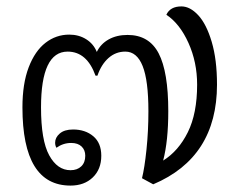

<svg xmlns="http://www.w3.org/2000/svg" viewBox="-20 -570 754 599"><path d="M657 -306Q657 -79 458 5L423 -14Q431 -46 437 -103.5Q443 -161 443 -223Q443 -319 425 -364Q407 -409 371 -409Q341 -409 318.5 -389Q296 -369 284 -334H278Q251 -409 191 -409Q108 -409 108 -235Q108 -132 133.5 -85.5Q159 -39 200 -39Q221 -39 233.5 -51Q246 -63 246 -84Q246 -102 234.5 -113Q223 -124 202 -124Q177 -124 156 -109Q152 -116 152 -125Q152 -141 166.5 -153.5Q181 -166 208 -166Q246 -166 271 -145Q296 -124 296 -84Q296 -42 269.5 -16.5Q243 9 200 9Q50 9 50 -235Q50 -309 69.5 -360Q89 -411 122 -436.5Q155 -462 196 -462Q226 -462 249 -447.5Q272 -433 282 -408Q294 -433 319 -447Q344 -461 378 -461Q445 -461 475 -403.5Q505 -346 505 -223Q505 -130 489 -69Q537 -99 566 -157.5Q595 -216 595 -306Q595 -376 568 -436Q541 -496 499 -524Q511 -550 546 -550Q573 -550 598.5 -522.5Q624 -495 640.5 -439.5Q657 -384 657 -306Z"/></svg>

Font: Krub
Style: Regular
Weight: 400
Designer: Ekaluck Peanpanawate
Foundry: Cadson Demak Co.,Ltd.
Version: Version 1.000; ttfautohint (v1.6)